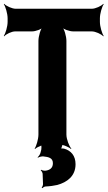

<svg xmlns="http://www.w3.org/2000/svg" viewBox="-25 -757 565 1009"><path d="M500 -642V-661C500 -685 511 -722 520 -735L518 -737C507 -725 477 -711 457 -711H58C38 -711 8 -725 -3 -737L-5 -735C4 -722 15 -685 15 -661V-642C15 -618 4 -581 -5 -568L-3 -566C7 -578 36 -592 55 -592H143C162 -592 194 -603 203 -616L201 -618C188 -606 177 -566 177 -542V-50C177 -26 166 11 157 24L159 26C172 14 207 0 230 0H276C299 0 335 14 348 26L350 24C338 11 324 -26 324 -50V-542C324 -566 313 -606 300 -618L298 -616C308 -603 340 -592 360 -592H457C477 -592 507 -578 518 -566L520 -568C511 -581 500 -618 500 -642ZM253 101C253 126 237 137 214 140C207 141 195 138 191 135L189 138C193 141 198 149 199 156L201 209C202 215 197 226 194 229L197 232C201 228 209 223 215 223C238 222 258 219 276 215C327 201 372 169 372 106C372 61 348 34 311 24C306 23 294 22 291 25L293 28C297 25 300 14 302 8C303 1 309 -8 314 -11L311 -15C307 -11 297 -6 290 -6H234C220 -6 194 -16 187 -25L184 -22C190 -13 195 14 192 29L188 45C186 54 178 65 173 69L174 72C180 68 194 64 203 65C231 68 253 73 253 101Z"/></svg>

Font: Asimov
Style: EdgeExtreme
Weight: 500
Designer: Google
Version: Version 2.000980: 2014